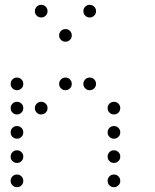

<svg xmlns="http://www.w3.org/2000/svg" viewBox="-20 -796 640 792"><path d="M149 -776Q139 -776 131.5 -768.5Q124 -761 124 -751V-749Q124 -739 131.5 -731.5Q139 -724 149 -724H151Q161 -724 168.5 -731.5Q176 -739 176 -749V-751Q176 -761 168.5 -768.5Q161 -776 151 -776ZM349 -776Q339 -776 331.5 -768.5Q324 -761 324 -751V-749Q324 -739 331.5 -731.5Q339 -724 349 -724H351Q361 -724 368.5 -731.5Q376 -739 376 -749V-751Q376 -761 368.5 -768.5Q361 -776 351 -776ZM249 -676Q239 -676 231.5 -668.5Q224 -661 224 -651V-649Q224 -639 231.5 -631.5Q239 -624 249 -624H251Q261 -624 268.5 -631.5Q276 -639 276 -649V-651Q276 -661 268.5 -668.5Q261 -676 251 -676ZM49 -476Q39 -476 31.5 -468.5Q24 -461 24 -451V-449Q24 -439 31.5 -431.5Q39 -424 49 -424H51Q61 -424 68.5 -431.5Q76 -439 76 -449V-451Q76 -461 68.5 -468.5Q61 -476 51 -476ZM249 -476Q239 -476 231.5 -468.5Q224 -461 224 -451V-449Q224 -439 231.5 -431.5Q239 -424 249 -424H251Q261 -424 268.5 -431.5Q276 -439 276 -449V-451Q276 -461 268.5 -468.5Q261 -476 251 -476ZM349 -476Q339 -476 331.5 -468.5Q324 -461 324 -451V-449Q324 -439 331.5 -431.5Q339 -424 349 -424H351Q361 -424 368.5 -431.5Q376 -439 376 -449V-451Q376 -461 368.5 -468.5Q361 -476 351 -476ZM49 -376Q39 -376 31.5 -368.5Q24 -361 24 -351V-349Q24 -339 31.5 -331.5Q39 -324 49 -324H51Q61 -324 68.5 -331.5Q76 -339 76 -349V-351Q76 -361 68.5 -368.5Q61 -376 51 -376ZM149 -376Q139 -376 131.5 -368.5Q124 -361 124 -351V-349Q124 -339 131.5 -331.5Q139 -324 149 -324H151Q161 -324 168.5 -331.5Q176 -339 176 -349V-351Q176 -361 168.5 -368.5Q161 -376 151 -376ZM449 -376Q439 -376 431.5 -368.5Q424 -361 424 -351V-349Q424 -339 431.5 -331.5Q439 -324 449 -324H451Q461 -324 468.5 -331.5Q476 -339 476 -349V-351Q476 -361 468.5 -368.5Q461 -376 451 -376ZM49 -276Q39 -276 31.5 -268.5Q24 -261 24 -251V-249Q24 -239 31.5 -231.5Q39 -224 49 -224H51Q61 -224 68.5 -231.5Q76 -239 76 -249V-251Q76 -261 68.5 -268.5Q61 -276 51 -276ZM449 -276Q439 -276 431.5 -268.5Q424 -261 424 -251V-249Q424 -239 431.5 -231.5Q439 -224 449 -224H451Q461 -224 468.5 -231.5Q476 -239 476 -249V-251Q476 -261 468.5 -268.5Q461 -276 451 -276ZM49 -176Q39 -176 31.5 -168.5Q24 -161 24 -151V-149Q24 -139 31.5 -131.5Q39 -124 49 -124H51Q61 -124 68.5 -131.5Q76 -139 76 -149V-151Q76 -161 68.5 -168.5Q61 -176 51 -176ZM449 -176Q439 -176 431.5 -168.5Q424 -161 424 -151V-149Q424 -139 431.5 -131.5Q439 -124 449 -124H451Q461 -124 468.5 -131.5Q476 -139 476 -149V-151Q476 -161 468.5 -168.5Q461 -176 451 -176ZM49 -76Q39 -76 31.5 -68.5Q24 -61 24 -51V-49Q24 -39 31.5 -31.5Q39 -24 49 -24H51Q61 -24 68.5 -31.5Q76 -39 76 -49V-51Q76 -61 68.5 -68.5Q61 -76 51 -76ZM449 -76Q439 -76 431.5 -68.5Q424 -61 424 -51V-49Q424 -39 431.5 -31.5Q439 -24 449 -24H451Q461 -24 468.5 -31.5Q476 -39 476 -49V-51Q476 -61 468.5 -68.5Q461 -76 451 -76Z"/></svg>

Font: Doto Rounded
Style: Regular
Weight: 400
Monospace: yes
Version: Version 1.000